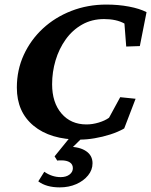

<svg xmlns="http://www.w3.org/2000/svg" viewBox="-20 -602 661 840"><path d="M329.1 8.8Q200.2 8.8 127 -51.8Q53.7 -112.3 53.7 -218.8Q53.7 -295.9 84 -361.8Q114.3 -427.7 167.5 -477.1Q220.7 -526.4 292 -554.2Q363.3 -582 445.3 -582Q498 -582 544.4 -573.2Q590.8 -564.5 621.1 -548.8L591.8 -400.4L532.2 -398.4L524.4 -499Q506.8 -508.8 484.4 -513.7Q461.9 -518.6 435.5 -518.6Q381.8 -518.6 339.4 -494.6Q296.9 -470.7 267.6 -429.7Q238.3 -388.7 223.1 -337.9Q208 -287.1 208 -233.4Q208 -153.3 249 -105.5Q290 -57.6 358.4 -57.6Q384.8 -57.6 412.1 -65.9Q439.5 -74.2 457 -86.9L505.9 -176.8L573.2 -169.9L523.4 -40Q496.1 -24.4 462.4 -13.7Q428.7 -2.9 394 2.9Q359.4 8.8 329.1 8.8ZM241.2 217.8Q182.6 217.8 147.5 191.4L173.8 149.4Q190.4 161.1 208.5 167Q226.6 172.9 245.1 172.9Q269.5 172.9 284.2 161.6Q298.8 150.4 298.8 133.8Q298.8 117.2 285.6 108.4Q272.5 99.6 248 99.6Q234.4 99.6 230.5 100.6L218.8 82L294.9 -11.7H352.5L274.4 65.4L279.3 40Q328.1 40 356.4 59.1Q384.8 78.1 384.8 112.3Q384.8 141.6 365.2 165.5Q345.7 189.5 313.5 203.6Q281.2 217.8 241.2 217.8Z"/></svg>

Font: Crimson Pro
Style: Bold Italic
Weight: 700
Italic angle: -12°
Designer: Jacques Le Bailly
Foundry: Baron von Fonthausen
Version: Version 1.003